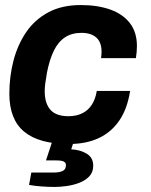

<svg xmlns="http://www.w3.org/2000/svg" viewBox="-20 -558 596 760"><path d="M253 12Q135 12 76 -36.5Q17 -85 17 -187Q17 -254 33 -316.5Q49 -379 82.5 -429Q116 -479 170 -508.5Q224 -538 300 -538Q367 -538 417 -520Q467 -502 494.5 -466Q522 -430 522 -376Q522 -365 521 -353Q520 -341 518 -328H380Q381 -335 381.5 -341.5Q382 -348 382 -354Q382 -378 373 -394.5Q364 -411 346 -419.5Q328 -428 303 -428Q264 -428 237 -410Q210 -392 193 -357Q176 -322 166 -271Q161 -243 159 -226.5Q157 -210 157 -197Q157 -149 179.5 -123.5Q202 -98 251 -98Q282 -98 305.5 -109.5Q329 -121 343.5 -143.5Q358 -166 363 -198H495Q484 -127 452 -80.5Q420 -34 370 -11Q320 12 253 12ZM197 182Q172 182 144.5 180Q117 178 95 174L104 125H192Q214 125 227.5 119Q241 113 241 96Q241 86 232.5 81.5Q224 77 203 77H162L191 -11H276L262 33Q298 35 323.5 50.5Q349 66 349 98Q349 124 333 140.5Q317 157 293 166Q269 175 243 178.5Q217 182 197 182Z"/></svg>

Font: Archivo VF Beta
Style: Italic
Weight: 400
Italic angle: -10°
Designer: Hector Gatti
Foundry: Omnibus-Type
Version: Version 1.002